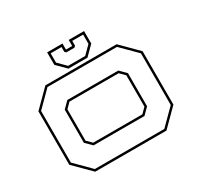

<svg xmlns="http://www.w3.org/2000/svg" viewBox="-148 -865 1072 1040"><g transform="rotate(-30 388.0 -345.0)"><path d="M165.5 0 62.5 -103V-437L165.5 -540H611L714 -437V-103L611 0ZM171 -13.5H605.5L700.5 -108.5V-431.5L605.5 -526.5H171L76 -431.5V-108.5ZM229 -128 190.5 -166.5V-373.5L229 -412H547.5L586 -373.5V-166.5L547.5 -128ZM234.5 -141.5H542L572.5 -172V-368L542 -398.5H234.5L204 -368V-172ZM319 -556 263 -612V-690H359V-652H398V-690H494V-612L438 -556ZM325 -570H432L480 -618V-676H412V-646L404 -638H353L345 -646V-676H277V-618Z"/></g></svg>

Font: Tourney Expanded Thin
Style: Regular
Weight: 100
Width: 7
Designer: Tyler Finck
Foundry: Etcetera Type Co
Version: Version 1.010; ttfautohint (v1.8.3)